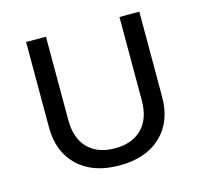

<svg xmlns="http://www.w3.org/2000/svg" viewBox="-86 -641 788 747"><g transform="rotate(-15 308.0 -267.0)"><path d="M308 12Q202 12 141 -45.5Q80 -103 80 -203V-546H160V-211Q160 -136 199.5 -96.5Q239 -57 308 -57Q377 -57 416.5 -96.5Q456 -136 456 -211V-546H536V-203Q536 -103 475 -45.5Q414 12 308 12Z"/></g></svg>

Font: IBM Plex Thai
Style: Regular
Weight: 400
Designer: Mike Abbink, Paul van der Laan, Pieter van Rosmalen, Ben Mitchell, Mark Frömberg
Foundry: Bold Monday
Version: Version 1.0